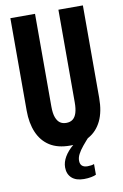

<svg xmlns="http://www.w3.org/2000/svg" viewBox="-100 -786 669 1043"><g transform="rotate(-10 234.0 -264.0)"><path d="M277 201Q233 201 209.5 179.5Q186 158 186 121Q186 92 203 63Q220 34 252.5 7Q285 -20 330 -46L350 -30Q323 -1 304.5 21.5Q286 44 276.5 62.5Q267 81 267 98Q267 136 308 136Q318 136 328 134.5Q338 133 344 130V189Q335 194 316.5 197.5Q298 201 277 201ZM234 9Q166 9 122 -19Q78 -47 56 -98.5Q34 -150 34 -219V-729H170V-218Q170 -179 178.5 -157Q187 -135 201 -125.5Q215 -116 235 -116Q257 -116 271 -127Q285 -138 292 -160.5Q299 -183 299 -218V-729H434V-219Q434 -143 409.5 -92.5Q385 -42 340 -16.5Q295 9 234 9Z"/></g></svg>

Font: Mona Sans Condensed
Style: Bold
Weight: 700
Width: 3
Designer: Deni Anggara
Foundry: GitHub
Version: Version 2.000